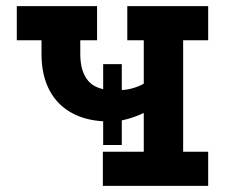

<svg xmlns="http://www.w3.org/2000/svg" viewBox="-20 -609 753 629"><path d="M318 -134V-399H379V-134ZM317 0V-112H451V-239Q426 -227 397.5 -219Q369 -211 339 -211Q269 -211 219 -237Q169 -263 142.5 -312.5Q116 -362 116 -432V-477H35V-589H298V-477H243V-432Q243 -374 269.5 -343.5Q296 -313 357 -313Q392 -313 415 -320Q438 -327 451 -335V-477H397V-589H662V-477H580V-112H662V0Z"/></svg>

Font: Podkova ExtraBold
Style: Regular
Weight: 800
Designer: Ilya Yudin
Foundry: Cyreal (www.cyreal.org)
Version: Version 2.103